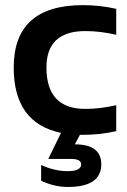

<svg xmlns="http://www.w3.org/2000/svg" viewBox="-20 -533 504 759"><path d="M221.2 -7.8Q34.2 -46.4 34.2 -266.1Q34.2 -512.7 307.6 -512.7Q376 -512.7 439.5 -498V-395.5Q376 -410.2 317.4 -410.2Q163.6 -410.2 163.6 -266.1Q163.6 -102.5 317.4 -102.5Q376 -102.5 439.5 -117.2V-14.6Q376 0 307.6 0H295.9L275.9 37.6Q380.4 37.6 380.4 116.7Q380.4 206.1 248 206.1Q195.3 206.1 142.6 181.6V119.1Q195.3 143.6 248 143.6Q300.8 143.6 300.8 116.7Q300.8 95.2 260.3 95.2H170.9Z"/></svg>

Font: SansationBold
Style: Bold
Weight: 700
Designer: Bernd Montag
Version: Version 1.301